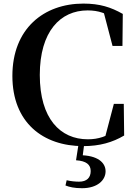

<svg xmlns="http://www.w3.org/2000/svg" viewBox="-20 -779 742 1048"><path d="M434.5 18.6C524.2 18.6 594.6 -1.9 657.7 -39.3L655.6 -212.2H601.5L549.7 -15.3L619.6 -38.4V-74.1C564.5 -34 516.9 -18.7 459.4 -18.7C309.5 -18.7 197.2 -130.9 197.2 -369.8C197.2 -607.4 309.5 -722.2 458.1 -722.2C517.1 -722.2 561.7 -706.7 613.9 -670V-703.5L541.9 -727.8L594.2 -528.3H648.4L650.2 -703C585.9 -739.5 524.9 -759.4 435.2 -759.4C219 -759.4 47.6 -622.5 47.6 -364.6C47.6 -110.6 214.2 18.6 434.5 18.6ZM395 95.8C450.7 99.5 475 119.3 475 154.6C475 191 453.7 212.6 411.8 212.6C391.2 212.6 367.1 210.3 343.9 204.8L337.4 233.4C358.6 241.9 386 248.3 427.9 248.3C511.3 248.3 556.3 205 556.3 156C556.3 108.2 512.5 68.4 414.2 68.1L430.1 81.7L441.1 -3.9H410.5Z"/></svg>

Font: Source Han Serif TW VF
Style: Regular
Weight: 250
Designer: Ryoko NISHIZUKA 西塚涼子 (kana & ideographs); Frank Grießhammer (Latin, Greek & Cyrillic); Wenlong ZHANG 张文龙 (bopomofo); San
Foundry: Adobe
Version: Version 2.002;hotconv 1.1.0;makeotfexe 2.6.0